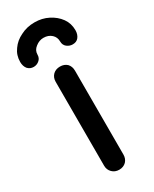

<svg xmlns="http://www.w3.org/2000/svg" viewBox="-202 -832 707 882"><g transform="rotate(-30 151.0 -390.5)"><path d="M46.9 -605.5Q28.3 -605.5 15.6 -619.1Q3.9 -633.8 3.9 -656.2Q3.9 -692.4 24.4 -719.7Q43.9 -748 77.1 -763.7Q110.4 -781.2 151.4 -781.2Q191.4 -781.2 223.6 -764.6Q256.8 -748 277.3 -719.7Q296.9 -692.4 296.9 -656.2Q296.9 -633.8 285.2 -619.1Q274.4 -605.5 253.9 -605.5Q237.3 -605.5 223.6 -616.2Q210 -627 210 -646.5Q210 -668.9 194.3 -683.6Q177.7 -699.2 151.4 -699.2Q128.9 -699.2 109.4 -683.6Q89.8 -668.9 89.8 -646.5Q89.8 -627 76.2 -616.2Q63.5 -605.5 46.9 -605.5ZM151.4 0Q128.9 0 114.3 -14.6Q99.6 -29.3 99.6 -50.8Q99.6 -199.2 99.6 -496.1Q99.6 -518.6 114.3 -533.2Q128.9 -546.9 151.4 -546.9Q173.8 -546.9 188.5 -533.2Q202.1 -518.6 202.1 -496.1Q202.1 -347.7 202.1 -50.8Q202.1 -29.3 188.5 -14.6Q173.8 0 151.4 0Z"/></g></svg>

Font: Abed
Style: Bold
Weight: 700
Designer: Johan Aakerlund
Version: Version 3.105